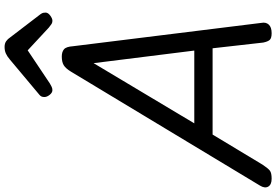

<svg xmlns="http://www.w3.org/2000/svg" viewBox="-243 -989 1207 839"><g transform="rotate(-90 360.5 -569.5)"><path d="M-1 14Q-27 14 -35.5 -1Q-44 -16 -31 -37L467 -863Q481 -886 495 -894.5Q509 -903 533 -903Q553 -903 564.5 -893.5Q576 -884 578 -854L680 -31Q684 -11 672.5 1.5Q661 14 635 14Q613 14 605.5 5.5Q598 -3 594 -23L569 -244H192L60 -25Q44 -1 34 6.5Q24 14 -1 14ZM241 -324H559L504 -764ZM386 -944Q375 -944 365.5 -956Q356 -968 356 -979Q356 -987 358.5 -992Q361 -997 366 -1001L520 -1130Q534 -1142 546.5 -1147.5Q559 -1153 575 -1153Q590 -1153 600 -1146Q610 -1139 617 -1128L718 -996Q723 -989 724 -984Q725 -979 725 -974Q725 -963 712 -953.5Q699 -944 690 -944Q680 -944 673.5 -949Q667 -954 659 -960L560 -1052L415 -955Q408 -951 401 -947.5Q394 -944 386 -944Z"/></g></svg>

Font: Playwrite DE SAS
Style: Regular
Weight: 400
Designer: Veronika Burian, José Scaglione
Foundry: TypeTogether
Version: Version 1.002